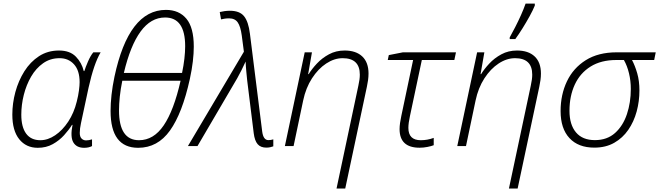

<svg xmlns="http://www.w3.org/2000/svg" viewBox="-20 -827 3732 1087"><path d="M193.8 9.8Q127.9 9.8 88.9 -38.8Q49.8 -87.4 49.8 -178.2Q49.8 -242.2 67.1 -306.2Q84.5 -370.1 117.9 -423.3Q151.4 -476.6 200.7 -508.8Q250 -541 314 -541Q375.5 -541 409.2 -506.6Q442.9 -472.2 454.1 -424.8H457.5Q464.4 -446.8 478.3 -479Q492.2 -511.2 508.3 -530.8H549.8Q511.7 -466.8 481.4 -330.6L438.5 -129.9Q431.6 -98.6 431.6 -74.7Q431.6 -52.7 441.9 -42.5Q452.1 -32.2 467.3 -32.2Q483.9 -32.2 501 -38.1V0Q482.9 9.8 456.1 9.8Q413.1 9.8 395 -21.2Q377 -52.2 390.6 -120.1H387.7Q370.1 -91.8 343 -61.8Q315.9 -31.7 278.8 -11Q241.7 9.8 193.8 9.8ZM208.5 -33.2Q251 -33.2 292.5 -61.3Q334 -89.4 366.5 -138.7Q398.9 -188 414.6 -252Q423.3 -286.1 427 -314.9Q430.7 -343.8 430.7 -361.8Q430.7 -427.7 399.2 -462.6Q367.7 -497.6 317.4 -497.6Q264.6 -497.6 224.1 -469Q183.6 -440.4 156.2 -393.3Q128.9 -346.2 114.7 -289.8Q100.6 -233.4 100.6 -177.7Q100.6 -107.9 127.9 -70.6Q155.3 -33.2 208.5 -33.2Z M762.2 9.8Q606 9.8 606 -198.7Q606 -240.7 611.3 -289.6Q616.7 -338.4 627.9 -392.1Q708.5 -771 919.4 -771Q993.7 -771 1035.4 -720.9Q1077.1 -670.9 1077.1 -563Q1077.1 -525.9 1071.8 -479.5Q1066.4 -433.1 1054.7 -379.4Q1012.2 -186 942.4 -88.1Q872.6 9.8 762.2 9.8ZM681.2 -414.1H1010.7Q1019.5 -456.1 1023.9 -494.6Q1028.3 -533.2 1028.3 -565.4Q1028.3 -728 914.6 -728Q834 -728 775.9 -648.4Q717.8 -568.8 681.2 -414.1ZM767.1 -33.2Q850.1 -33.2 907.2 -117.7Q964.4 -202.1 1002.4 -370.1H672.4Q662.6 -322.3 658.2 -279.8Q653.8 -237.3 653.8 -201.7Q653.8 -33.2 767.1 -33.2Z M1487.8 8.8Q1455.6 8.8 1438.7 -10.7Q1421.9 -30.3 1416.5 -72.3L1379.4 -372.1Q1377 -396.5 1374.3 -423.6Q1371.6 -450.7 1370.6 -478.5Q1358.4 -452.1 1346.9 -429Q1335.4 -405.8 1323.2 -384.3L1098.1 0H1043.9L1360.8 -534.2L1348.6 -627Q1341.8 -677.2 1325.9 -700.2Q1310.1 -723.1 1276.9 -723.1Q1264.2 -723.1 1252.4 -721.4Q1240.7 -719.7 1231.4 -717.3L1224.1 -758.8Q1234.9 -761.7 1250.7 -763.9Q1266.6 -766.1 1281.7 -766.1Q1336.9 -766.1 1361.8 -735.1Q1386.7 -704.1 1395 -635.7L1464.4 -82.5Q1470.7 -33.7 1499.5 -33.7Q1514.2 -33.7 1527.3 -38.1V1.5Q1520 4.4 1509.5 6.6Q1499 8.8 1487.8 8.8Z M1885.3 240.2 2008.8 -341.8Q2017.1 -378.4 2017.1 -404.3Q2017.1 -497.6 1919.9 -497.6Q1872.6 -497.6 1826.9 -467.5Q1781.2 -437.5 1746.3 -383.5Q1711.4 -329.6 1696.3 -257.8L1642.1 0H1592.8L1705.1 -530.8H1746.1L1724.6 -407.2H1727.5Q1745.1 -436 1773.9 -467Q1802.7 -498 1842.3 -519.5Q1881.8 -541 1931.2 -541Q1995.1 -541 2030.8 -507.6Q2066.4 -474.1 2066.4 -410.6Q2066.4 -392.6 2063.7 -373Q2061 -353.5 2057.1 -335.9L1934.6 240.2Z M2355.5 9.3Q2242.2 9.3 2242.2 -96.2Q2242.2 -111.8 2244.9 -131.1Q2247.6 -150.4 2252 -170.4L2318.8 -487.3H2175.3L2181.2 -515.1L2261.2 -530.8H2561.5L2552.2 -487.3H2368.2L2300.8 -169.4Q2292 -129.4 2292 -103Q2292 -33.2 2362.3 -33.2Q2400.4 -33.2 2435.5 -46.4V-4.9Q2421.9 0.5 2399.7 4.9Q2377.4 9.3 2355.5 9.3Z M2861.3 240.2 2984.9 -341.8Q2993.2 -378.4 2993.2 -404.3Q2993.2 -497.6 2896 -497.6Q2848.6 -497.6 2803 -467.5Q2757.3 -437.5 2722.4 -383.5Q2687.5 -329.6 2672.4 -257.8L2618.2 0H2568.8L2681.2 -530.8H2722.2L2700.7 -407.2H2703.6Q2721.2 -436 2750 -467Q2778.8 -498 2818.4 -519.5Q2857.9 -541 2907.2 -541Q2971.2 -541 3006.8 -507.6Q3042.5 -474.1 3042.5 -410.6Q3042.5 -392.6 3039.8 -373Q3037.1 -353.5 3033.2 -335.9L2910.6 240.2ZM2865.7 -606V-615.2Q2879.9 -640.6 2897 -673.8Q2914.1 -707 2929.7 -741.9Q2945.3 -776.9 2955.6 -806.6H3007.8V-795.4Q2997.1 -769 2978.3 -734.9Q2959.5 -700.7 2938 -666.3Q2916.5 -631.8 2897.5 -606Z M3344.7 8.8Q3253.9 8.8 3203.9 -45.2Q3153.8 -99.1 3153.8 -198.2Q3153.8 -291 3189.7 -366.5Q3225.6 -441.9 3296.4 -486.3Q3367.2 -530.8 3471.7 -530.8H3692.4L3683.6 -487.3H3558.1Q3575.2 -455.1 3587.6 -412.1Q3600.1 -369.1 3600.1 -314.5Q3600.1 -253.9 3584.5 -196Q3568.8 -138.2 3537.1 -92Q3505.4 -45.9 3457.5 -18.6Q3409.7 8.8 3344.7 8.8ZM3348.1 -33.7Q3417 -33.7 3462.2 -74.2Q3507.3 -114.7 3529.3 -180.7Q3551.3 -246.6 3551.3 -323.2Q3551.3 -369.6 3541 -412.1Q3530.8 -454.6 3512.2 -487.3H3469.7Q3382.8 -487.3 3323.5 -450.2Q3264.2 -413.1 3234.1 -348.1Q3204.1 -283.2 3204.1 -199.7Q3204.1 -121.1 3241 -77.4Q3277.8 -33.7 3348.1 -33.7Z"/></svg>

Font: Open Sans Light
Style: Italic
Weight: 300
Italic angle: -12°
Designer: Monotype Design Team
Foundry: Monotype Imaging Inc.
Version: Version 3.003; ttfautohint (v1.8.4)